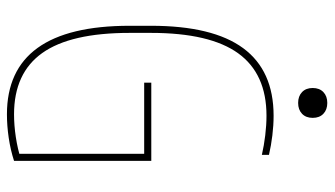

<svg xmlns="http://www.w3.org/2000/svg" viewBox="-220 -710 941 540"><g transform="rotate(90 250.0 -440.5)"><path d="M302 10Q53 10 53 -335V-395Q53 -569 116 -654.5Q179 -740 306 -740Q333 -740 361.5 -736.5Q390 -733 416 -727V-707Q390 -713 361 -716.5Q332 -720 306 -720Q188 -720 130.5 -640.5Q73 -561 73 -395V-335Q73 -169 129.5 -89.5Q186 -10 302 -10Q333 -10 366 -15Q399 -20 427 -29L413 -19V-376H213V-396H433V-10Q402 0 368 5Q334 10 302 10ZM270 -809Q251 -809 239.5 -820Q228 -831 228 -850Q228 -869 239.5 -880Q251 -891 270 -891Q289 -891 300.5 -880Q312 -869 312 -850Q312 -831 300.5 -820Q289 -809 270 -809Z"/></g></svg>

Font: M PLUS Code Latin Thin
Style: Regular
Weight: 250
Designer: Coji Morishita
Foundry: UNDERFOREST DESIGN
Version: Version 1.002; ttfautohint (v1.8.3)